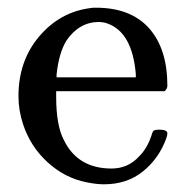

<svg xmlns="http://www.w3.org/2000/svg" viewBox="-20 -468 484 499"><path d="M415 -245Q415 -238 408 -231H126V-216Q126 -142 146 -104Q182 -30 270 -30Q313 -30 342 -62Q362 -82 373 -114Q376 -125 379 -128Q382 -131 395 -131Q415 -131 415 -121Q415 -117 412 -108Q393 -56 351.5 -22.5Q310 11 250 11Q231 11 206 6Q149 -5 104 -46Q59 -87 40 -145Q28 -181 28 -218Q28 -310 82 -373.5Q136 -437 215 -447Q219 -448 229 -448Q320 -448 367.5 -394.5Q415 -341 415 -245ZM333 -275Q324 -384 259 -407Q252 -410 238 -411Q186 -411 153 -363Q133 -331 127 -274V-267H333Z"/></svg>

Font: MathJax_Main
Style: Regular
Weight: 400
Version: Version 1.1